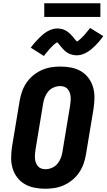

<svg xmlns="http://www.w3.org/2000/svg" viewBox="-20 -1152 655 1180"><path d="M258 8Q224 8 191.5 1.5Q159 -5 131.5 -21Q104 -37 85 -62.5Q66 -88 57 -119Q48 -150 48.5 -183.5Q49 -217 54 -251L101 -534Q106 -563 116 -591Q126 -619 143.5 -644.5Q161 -670 185 -689.5Q209 -709 237 -721.5Q265 -734 294 -738.5Q323 -743 351 -743Q385 -743 418 -736.5Q451 -730 478 -714Q505 -698 524 -672.5Q543 -647 552 -616Q561 -585 560.5 -551.5Q560 -518 555 -484L508 -201Q503 -172 493 -144Q483 -116 465.5 -90.5Q448 -65 424 -45.5Q400 -26 372 -13.5Q344 -1 315 3.5Q286 8 258 8ZM260 -112Q279 -112 299 -120.5Q319 -129 332.5 -145Q346 -161 353.5 -180.5Q361 -200 364 -220L411 -504Q413 -517 414 -530.5Q415 -544 414 -557.5Q413 -571 408.5 -583Q404 -595 396 -604.5Q388 -614 375.5 -618.5Q363 -623 350 -623Q330 -623 310 -614.5Q290 -606 276.5 -590Q263 -574 255.5 -554.5Q248 -535 245 -515L198 -231Q196 -218 195 -204.5Q194 -191 195 -177.5Q196 -164 200.5 -152Q205 -140 213 -130.5Q221 -121 233.5 -116.5Q246 -112 260 -112ZM250 -808 169 -859Q182 -877 194.5 -891Q207 -905 219 -917Q231 -929 242.5 -939Q254 -949 269 -958Q284 -967 300.5 -972Q317 -977 333 -977Q338 -977 343 -976.5Q348 -976 353 -975Q358 -974 362.5 -973Q367 -972 371.5 -970Q376 -968 380.5 -966Q385 -964 389 -961.5Q393 -959 396.5 -956Q400 -953 404 -950Q408 -947 411.5 -943.5Q415 -940 418 -936.5Q421 -933 424 -930Q427 -927 429.5 -924Q432 -921 435.5 -916.5Q439 -912 442.5 -908Q446 -904 448 -902Q450 -900 453 -897Q456 -898 459.5 -900.5Q463 -903 467.5 -907Q472 -911 474.5 -913Q477 -915 479.5 -917.5Q482 -920 485 -923Q488 -926 491 -929Q494 -932 497 -935.5Q500 -939 503.5 -943Q507 -947 510.5 -951.5Q514 -956 518 -960.5Q522 -965 526 -970Q530 -975 534 -980L615 -930Q602 -912 589.5 -897.5Q577 -883 565.5 -871.5Q554 -860 542 -850Q530 -840 515 -831Q500 -822 483.5 -817Q467 -812 451 -812Q444 -812 437.5 -813Q431 -814 425 -815.5Q419 -817 412.5 -819Q406 -821 400.5 -824Q395 -827 390 -830.5Q385 -834 380 -838.5Q375 -843 370.5 -847.5Q366 -852 362 -856.5Q358 -861 354.5 -865.5Q351 -870 346.5 -875.5Q342 -881 338.5 -885Q335 -889 332 -892Q328 -890 324.5 -888Q321 -886 316.5 -882Q312 -878 309.5 -876Q307 -874 304.5 -871.5Q302 -869 299.5 -866Q297 -863 293.5 -860Q290 -857 287 -853.5Q284 -850 280.5 -846Q277 -842 273.5 -837.5Q270 -833 266 -828.5Q262 -824 258 -819Q254 -814 250 -808ZM252 -1048V-1132H597V-1048Z"/></svg>

Font: Iosevka SS04 Heavy Extended
Style: Italic
Weight: 900
Width: 7
Italic angle: -9°
Monospace: yes
Designer: Belleve Invis
Foundry: Belleve Invis
Version: Version 19.0.0; ttfautohint (v1.8.4)